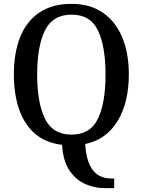

<svg xmlns="http://www.w3.org/2000/svg" viewBox="-20 -745 742 997"><path d="M523 232Q472 232 423.5 211Q375 190 341.5 141.5Q308 93 302 7Q217 -3 161.5 -51Q106 -99 79 -178Q52 -257 52 -359Q52 -470 84.5 -552Q117 -634 184 -679.5Q251 -725 352 -725Q447 -725 513.5 -679.5Q580 -634 614.5 -551.5Q649 -469 649 -358Q649 -213 590.5 -116.5Q532 -20 422 3Q427 73 446 112Q465 151 494 166.5Q523 182 558 182H573V232ZM351 -46Q449 -46 488.5 -128.5Q528 -211 528 -358Q528 -505 488.5 -587Q449 -669 352 -669Q254 -669 213.5 -587Q173 -505 173 -358Q173 -211 213.5 -128.5Q254 -46 351 -46Z"/></svg>

Font: Noto Serif Tamil SemiCondensed Medium
Style: Italic
Weight: 500
Width: 4
Italic angle: -12°
Designer: Indian Type Foundry, Tom Grace, and the Monotype Design Team
Foundry: Monotype Imaging Inc.
Version: Version 2.003; ttfautohint (v1.8.4.7-5d5b)